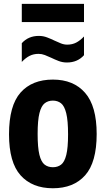

<svg xmlns="http://www.w3.org/2000/svg" viewBox="-20 -970 551 1000"><path d="M255.5 10.5Q147.5 10.5 87.2 -56.8Q27 -124 27 -270.5Q27 -420 87 -487.8Q147 -555.5 255.5 -555.5Q363 -555.5 423.2 -486.5Q483.5 -417.5 483.5 -272Q483.5 -124.5 423.5 -57Q363.5 10.5 255.5 10.5ZM255.5 -99Q280.5 -99 298.2 -112.5Q316 -126 325.2 -163Q334.5 -200 334.5 -270Q334.5 -342 325 -380.2Q315.5 -418.5 297.8 -432.2Q280 -446 255.5 -446Q230.5 -446 212.8 -432.2Q195 -418.5 185.5 -381Q176 -343.5 176 -272.5Q176 -201.5 185.2 -164Q194.5 -126.5 212.2 -112.8Q230 -99 255.5 -99ZM328.5 -644.5Q306 -644.5 285.8 -652.2Q265.5 -660 247 -669Q230 -677 213.8 -683.2Q197.5 -689.5 181 -689.5Q155 -689.5 134.5 -679.2Q114 -669 93.5 -647.5V-745Q127.5 -783 182.5 -783Q205 -783 225.2 -775.2Q245.5 -767.5 264 -758.5Q281 -750.5 297.2 -744Q313.5 -737.5 330 -737.5Q356 -737.5 376.5 -748Q397 -758.5 417.5 -780V-682.5Q383.5 -644.5 328.5 -644.5ZM93.5 -855V-950H417.5V-855Z"/></svg>

Font: Encode Sans Condensed Condensed
Style: Bold
Weight: 700
Width: 3
Designer: Multiple Designers
Foundry: Impallari Type
Version: Version 3.000; ttfautohint (v1.8.3) -l 8 -r 50 -G 200 -x 14 